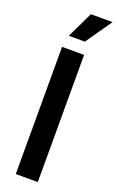

<svg xmlns="http://www.w3.org/2000/svg" viewBox="-179 -989 630 1032"><g transform="rotate(20 136.0 -472.5)"><path d="M189 -727.5V0H63V-727.5ZM76.7 -795.9 148.4 -945.3H272.5L168.5 -795.9Z"/></g></svg>

Font: Inter 20pt SemiBold
Style: Regular
Weight: 600
Version: Version 4.001;git-66647c0bb